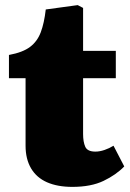

<svg xmlns="http://www.w3.org/2000/svg" viewBox="-20 -717 509 751"><path d="M263 14Q205 14 164 -4Q123 -22 101.5 -58.5Q80 -95 80 -147V-411H15V-502Q69 -512 97.5 -533.5Q126 -555 139.5 -591Q153 -627 159 -680L284 -697L305 -686V-518H433V-411H305V-193Q305 -162 313.5 -143Q322 -124 353 -124Q370 -124 389 -130.5Q408 -137 424 -147L466 -66Q434 -33 385 -9.5Q336 14 263 14Z"/></svg>

Font: Literata 18pt Black
Style: Regular
Weight: 900
Designer: Latin by Veronika Burian and Jose Scaglione. Greek by Irene Vlachou. Cyrillic by Vera Evstafieva.
Foundry: TypeTogether
Version: Version 3.103;gftools[0.9.29]